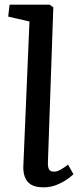

<svg xmlns="http://www.w3.org/2000/svg" viewBox="-20 -787 334 821"><path d="M106 -695 15 -716 21 -767H192L208 -756L185 -96Q184 -75 189 -64Q194 -53 212 -53Q223 -53 238 -61Q253 -69 271 -83L294 -42Q284 -32 265 -19Q246 -6 221 4Q196 14 166 14Q132 14 113 2.5Q94 -9 86 -31Q78 -53 80 -82Z"/></svg>

Font: Literata 18pt Medium
Style: Italic
Weight: 500
Italic angle: -2°
Designer: Latin by Veronika Burian and Jose Scaglione. Greek by Irene Vlachou. Cyrillic by Vera Evstafieva
Foundry: TypeTogether
Version: Version 3.103;gftools[0.9.29]